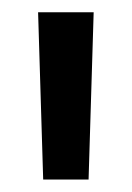

<svg xmlns="http://www.w3.org/2000/svg" viewBox="-20 -760 215 313"><path d="M132.7 -740 124.4 -467.3H50.4L42.1 -740Z"/></svg>

Font: Pathway Extreme 8pt Thin
Style: Regular
Weight: 100
Designer: Eduardo Rodriguez Tunni
Foundry: Eduardo Rodriguez Tunni
Version: Version 1.000